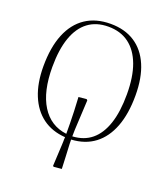

<svg xmlns="http://www.w3.org/2000/svg" viewBox="-166 -854 1032 1179"><g transform="rotate(20 350.0 -264.5)"><path d="M323 208 318 203Q321 147 322.5 114.5Q324 82 325 65.5Q326 49 326 42Q326 35 326 29.5Q326 24 327 13Q240 7 179 -38Q118 -83 85.5 -162.5Q53 -242 53 -351Q53 -475 88 -561Q123 -647 190 -692Q257 -737 353 -737Q446 -737 511.5 -694.5Q577 -652 611.5 -571Q646 -490 646 -375Q646 -255 613.5 -170Q581 -85 519 -38Q457 9 367 14Q367 28 367.5 40.5Q368 53 369 72Q370 91 371.5 122Q373 153 375 203ZM367 -7Q442 -11 492 -52.5Q542 -94 568 -172Q594 -250 594 -364Q594 -478 565 -556Q536 -634 481 -675Q426 -716 346 -716Q268 -716 214.5 -676Q161 -636 133.5 -558Q106 -480 106 -366Q106 -206 163.5 -114Q221 -22 327 -9Q327 -41 326.5 -77.5Q326 -114 324.5 -156Q323 -198 320 -247L372 -252L378 -246Q376 -213 374.5 -178Q373 -143 371 -111Q369 -79 368 -52.5Q367 -26 367 -7Z"/></g></svg>

Font: Literata 60pt ExtraLight
Style: Regular
Weight: 250
Designer: Latin by Veronika Burian and Jose Scaglione. Greek by Irene Vlachou. Cyrillic by Vera Evstafieva.
Foundry: TypeTogether
Version: Version 3.103;gftools[0.9.29]